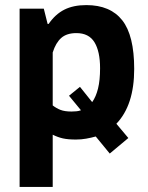

<svg xmlns="http://www.w3.org/2000/svg" viewBox="-20 -534 580 754"><path d="M57 -500H152L167 -440H171Q197 -478 232.5 -496Q268 -514 319 -514Q413 -514 460 -454.5Q507 -395 507 -263Q507 -121 437 -48L484 8L411 69L356 2Q338 7 318.5 10.5Q299 14 278 14Q247 14 227 9.5Q207 5 187 -5V200H57ZM294 -193 342 -133Q357 -154 365 -186.5Q373 -219 373 -266Q373 -332 351 -368Q329 -404 280 -404Q242 -404 220.5 -385Q199 -366 187 -328V-120Q201 -109 217.5 -102.5Q234 -96 261 -96Q271 -96 280.5 -97Q290 -98 298 -101L251 -158Z"/></svg>

Font: PTSans
Style: Bold
Weight: 700
Designer: A.Korolkova, O.Umpeleva, V.Yefimov
Foundry: ParaType Ltd
Version: Version 2.003W OFL